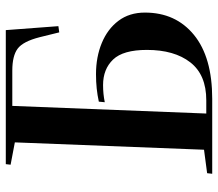

<svg xmlns="http://www.w3.org/2000/svg" viewBox="-66 -704 770 679"><g transform="rotate(-90 319.5 -365.0)"><path d="M46 -18 129 -29 155 -698 76 -713 78 -730H552L566 -544L544 -541L527 -610Q512 -669 486.5 -688Q461 -707 409 -707H284L257 -21H304Q394 -21 438 -77.5Q482 -134 482 -231Q482 -315 448 -350.5Q414 -386 358 -386Q341 -386 326.5 -384.5Q312 -383 297 -380L299 -401Q322 -406 345.5 -408.5Q369 -411 396 -411Q457 -411 506.5 -390.5Q556 -370 585 -331.5Q614 -293 614 -238Q614 -129 535 -64.5Q456 0 309 0H44Z"/></g></svg>

Font: Literata 72pt SemiBold
Style: Italic
Weight: 600
Italic angle: -2°
Designer: Latin by Veronika Burian and Jose Scaglione. Greek by Irene Vlachou. Cyrillic by Vera Evstafieva
Foundry: TypeTogether
Version: Version 3.002